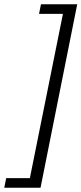

<svg xmlns="http://www.w3.org/2000/svg" viewBox="-68 -728 382 900"><path d="M-48 152H122L294 -708H124L115 -663H227L72 107H-39Z"/></svg>

Font: Source Sans Pro
Style: Italic
Weight: 400
Italic angle: -11°
Designer: Paul D. Hunt
Foundry: Adobe Systems Incorporated
Version: Version 3.006;hotconv 1.0.111;makeotfexe 2.5.65597